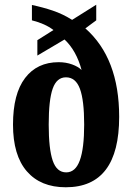

<svg xmlns="http://www.w3.org/2000/svg" viewBox="-20 -782 559 812"><path d="M35 -255Q35 -385 86 -452Q137 -519 228 -519Q259 -519 285 -509.5Q311 -500 325 -486Q303 -568 253 -615L138 -547V-612L206 -655Q171 -682 115 -696V-761Q162 -751 203.5 -737Q245 -723 285 -698L387 -762V-696L341 -662Q484 -536 484 -288Q484 10 258 10Q152 10 93.5 -57.5Q35 -125 35 -255ZM336 -255Q336 -358 318 -406.5Q300 -455 259 -455Q220 -455 203 -407.5Q186 -360 186 -255Q186 -152 203 -102.5Q220 -53 260 -53Q299 -53 317.5 -103.5Q336 -154 336 -255Z"/></svg>

Font: Noto Serif CondExtraBold
Style: Regular
Weight: 800
Width: 3
Designer: Monotype Design Team
Foundry: Monotype Imaging Inc.
Version: Version 1.001